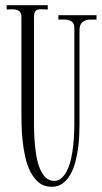

<svg xmlns="http://www.w3.org/2000/svg" viewBox="-20 -717 394 744"><path d="M354 -641.1H330.1Q311.5 -641.1 299.8 -631.3Q288.1 -621.6 288.1 -601.1V-236.8Q288.1 -219.2 287.1 -194.3Q286.1 -169.4 282.5 -142.3Q278.8 -115.2 271.7 -88.6Q264.6 -62 252.7 -40.8Q240.7 -19.5 222.9 -6.3Q205.1 6.8 180.2 6.8Q150.9 6.8 131.1 -9.3Q111.3 -25.4 98.1 -51Q85 -76.7 77.9 -108.6Q70.8 -140.6 67.4 -173.1Q64 -205.6 63.5 -234.9Q63 -264.2 63 -284.2V-650.9Q63 -664.1 57.6 -670.4Q52.2 -676.8 43.7 -679Q35.2 -681.2 25.1 -680.9Q15.1 -680.7 5.9 -680.2V-696.8H165V-680.2Q158.2 -680.2 151.6 -680.7Q145 -681.2 138.2 -681.2Q123 -681.2 117.4 -674.1Q111.8 -667 111.8 -651.9V-269Q111.8 -255.4 111.8 -231.4Q111.8 -207.5 113.5 -179.4Q115.2 -151.4 119.4 -122.3Q123.5 -93.3 132.3 -69.6Q141.1 -45.9 155 -31Q168.9 -16.1 189.9 -16.1Q208 -16.1 220.9 -29.1Q233.9 -42 242.7 -62.3Q251.5 -82.5 256.6 -107.4Q261.7 -132.3 264.2 -157Q266.6 -181.6 267.3 -202.9Q268.1 -224.1 268.1 -236.8V-606.9Q268.1 -622.1 262.2 -629.2Q256.3 -636.2 247.1 -638.9Q237.8 -641.6 227.1 -641.4Q216.3 -641.1 206.1 -641.1V-658.2H354Z"/></svg>

Font: Bigelow Rules
Style: Regular
Weight: 400
Designer: Astigmatic (AOETI)
Foundry: Astigmatic (AOETI)
Version: Version 1.001